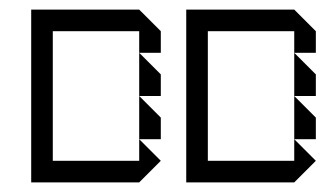

<svg xmlns="http://www.w3.org/2000/svg" viewBox="-20 -605 686 400"><path d="M593 -405V-495L638 -450V-405ZM593 -315V-405L638 -360V-315ZM368 -225V-585H593L638 -540V-495H593V-540H413V-270H593V-315L638 -270L593 -225ZM270 -405V-495L315 -450V-405ZM270 -315V-405L315 -360V-315ZM45 -225V-585H270L315 -540V-495H270V-540H90V-270H270V-315L315 -270L270 -225Z"/></svg>

Font: Rubik Iso
Style: Regular
Weight: 400
Designer: Hubert and Fischer, NaN
Foundry: Hubert and Fischer, NaN
Version: Version 2.200